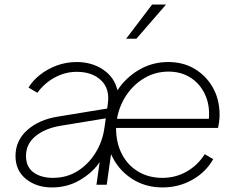

<svg xmlns="http://www.w3.org/2000/svg" viewBox="-20 -810 1045 842"><path d="M208 12Q140 12 94 -25Q48 -62 48 -126Q48 -194 100 -240Q152 -286 236 -299L450 -334L453 -356Q462 -421 423 -458Q384 -495 317 -495Q265 -495 219 -469.5Q173 -444 144 -403L105 -426Q123 -456 155 -481.5Q187 -507 228.5 -522.5Q270 -538 316 -538Q383 -538 432.5 -504.5Q482 -471 495 -414Q532 -470 590 -504Q648 -538 718 -538Q784 -538 834.5 -507.5Q885 -477 914 -425Q943 -373 943 -306Q943 -292 941 -277Q939 -262 936 -249H489Q489 -183 515 -133.5Q541 -84 587 -57Q633 -30 692 -30Q750 -30 798.5 -57.5Q847 -85 878 -134L915 -112Q882 -54 822.5 -21Q763 12 693 12Q615 12 555.5 -28Q496 -68 467 -134L448 0H403L417 -99Q388 -55 332.5 -21.5Q277 12 208 12ZM493 -289H896Q901 -349 879 -396Q857 -443 815.5 -469.5Q774 -496 719 -496Q662 -496 614 -468Q566 -440 534.5 -393Q503 -346 493 -289ZM212 -30Q273 -30 320.5 -60Q368 -90 399 -140Q430 -190 438 -250L444 -291L249 -259Q179 -248 136.5 -213.5Q94 -179 94 -126Q94 -78 127 -54Q160 -30 212 -30ZM533 -640 647 -790H708L578 -640Z"/></svg>

Font: Plus Jakarta Sans ExtraLight
Style: Italic
Weight: 200
Italic angle: -8°
Designer: Gumpita Rahayu
Foundry: Tokotype
Version: Version 2.071; ttfautohint (v1.8.4.7-5d5b);gftools[0.9.29]